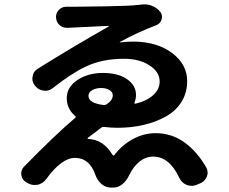

<svg xmlns="http://www.w3.org/2000/svg" viewBox="-20 -804 1040 872"><path d="M438.5 -404.3Q416 -404.3 398.9 -394.5Q381.8 -384.8 381.8 -369.1Q381.8 -335 451.2 -327.1Q458 -326.2 463.9 -330.1Q492.2 -348.6 492.2 -371.1Q492.2 -385.7 477.1 -395Q461.9 -404.3 438.5 -404.3ZM620.1 -783.2Q627.9 -784.2 634.8 -784.2Q652.3 -784.2 668.9 -778.3Q692.4 -769.5 707 -751Q715.8 -740.2 715.8 -727.5Q715.8 -721.7 713.9 -715.8Q708 -696.3 689.5 -689.5Q604.5 -657.2 524.4 -613.3Q523.4 -613.3 523.9 -612.3Q524.4 -611.3 525.4 -611.3Q552.7 -615.2 588.9 -615.2Q696.3 -613.3 763.2 -562Q830.1 -510.7 830.1 -435.5Q830.1 -382.8 804.2 -341.3Q778.3 -299.8 733.4 -274.9Q688.5 -250 632.8 -236.8Q577.1 -223.6 513.7 -223.6Q484.4 -223.6 453.1 -227.5Q446.3 -228.5 440.4 -224.6Q412.1 -203.1 378.9 -177.7Q377 -176.8 377.9 -174.8Q378.9 -172.9 379.9 -172.9Q449.2 -170.9 491.2 -100.6Q493.2 -97.7 495.6 -97.7Q498 -97.7 499 -99.6Q535.2 -146.5 584.5 -172.9Q633.8 -199.2 686.5 -199.2Q759.8 -199.2 817.9 -157.2Q876 -115.2 917 -43Q922.9 -31.2 922.9 -19.5Q922.9 -9.8 918.9 -1Q910.2 20.5 887.7 29.3L869.1 37.1Q859.4 40 849.6 40Q837.9 40 826.2 35.2Q804.7 25.4 793.9 2.9Q749 -92.8 675.8 -92.8Q641.6 -92.8 613.3 -69.8Q585 -46.9 566.4 -7.8Q554.7 16.6 536.1 32.2Q517.6 47.9 495.1 47.9Q495.1 47.9 494.1 47.9H481.4Q458 46.9 439.9 30.8Q421.9 14.6 413.1 -9.8Q386.7 -86.9 320.3 -86.9Q259.8 -86.9 189.5 9.8Q174.8 29.3 151.4 35.2Q144.5 36.1 136.7 36.1Q121.1 36.1 107.4 28.3L98.6 23.4Q80.1 12.7 77.1 -8.8Q76.2 -12.7 76.2 -15.6Q76.2 -33.2 88.9 -46.9Q231.4 -192.4 321.3 -268.6Q327.1 -272.5 321.3 -277.3Q283.2 -309.6 283.2 -358.4Q283.2 -408.2 331.5 -440.4Q379.9 -472.7 447.3 -472.7Q516.6 -472.7 557.1 -444.3Q597.7 -416 597.7 -373Q597.7 -355.5 590.8 -337.9Q589.8 -335.9 591.3 -334Q592.8 -332 594.7 -333Q645.5 -344.7 675.3 -371.6Q705.1 -398.4 705.1 -433.6Q705.1 -477.5 658.7 -507.3Q612.3 -537.1 543.9 -537.1Q443.4 -537.1 368.2 -501Q302.7 -469.7 221.7 -405.3Q205.1 -391.6 185.5 -391.6Q182.6 -391.6 178.7 -392.6Q155.3 -394.5 140.6 -413.1L138.7 -415Q127 -429.7 127 -447.3Q127 -451.2 127.9 -456.1Q130.9 -478.5 150.4 -491.2Q316.4 -594.7 473.6 -683.6Q474.6 -683.6 474.1 -685.1Q473.6 -686.5 472.7 -686.5Q313.5 -678.7 288.1 -677.7Q286.1 -677.7 284.2 -677.7Q265.6 -677.7 251 -689.5Q234.4 -704.1 234.4 -727.5Q234.4 -746.1 248 -759.8Q261.7 -773.4 281.2 -773.4Q282.2 -773.4 283.2 -773.4Q305.7 -773.4 320.3 -773.4Q361.3 -773.4 466.3 -775.4Q571.3 -777.3 602.5 -781.2Q611.3 -781.2 620.1 -783.2Z"/></svg>

Font: Gen Jyuu Gothic Monospace Bold
Style: Bold
Weight: 700
Designer: [Source Han Sans]
Ryoko NISHIZUKA  (kana & ideographs); Paul D. Hunt (Latin, Greek & Cyrillic); Wenlong ZHANG  (bopomofo
Version: Version 1.002.20150607